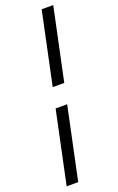

<svg xmlns="http://www.w3.org/2000/svg" viewBox="-169 -811 595 968"><g transform="rotate(-20 129.0 -327.0)"><path d="M153 -274 71 114H9L91 -274ZM114 -380 196 -768H258L176 -380Z"/></g></svg>

Font: Quattrocento Sans
Style: Italic
Weight: 400
Designer: Pablo Impallari
Foundry: Pablo Impallari, Igino Marini, Brenda Gallo
Version: Version 2.000